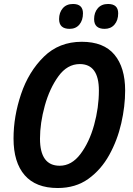

<svg xmlns="http://www.w3.org/2000/svg" viewBox="-20 -935 669 965"><path d="M397 -868Q397 -915 347 -915Q314 -915 295.5 -893.5Q277 -872 277 -839Q277 -790 330 -790Q361 -790 379 -811.5Q397 -833 397 -868ZM574 -868Q574 -915 523 -915Q490 -915 471.5 -893.5Q453 -872 453 -839Q453 -790 506 -790Q537 -790 555.5 -811.5Q574 -833 574 -868ZM609 -480Q609 -596 555 -660.5Q501 -725 391 -725Q277 -725 200.5 -650Q124 -575 86 -462.5Q48 -350 48 -239Q48 -119 104 -54.5Q160 10 270 10Q360 10 424 -36Q488 -82 529 -156Q570 -230 589.5 -315.5Q609 -401 609 -480ZM181 -238Q181 -316 205 -403Q229 -490 273.5 -551.5Q318 -613 381 -613Q477 -613 477 -480Q477 -394 453 -307Q429 -220 384.5 -161Q340 -102 280 -102Q181 -102 181 -238Z"/></svg>

Font: Noto Sans UI SemiCondensed
Style: Bold Italic
Weight: 700
Width: 4
Designer: Monotype Design Team
Foundry: Monotype Imaging Inc.
Version: 1.001